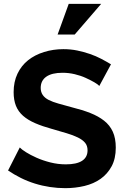

<svg xmlns="http://www.w3.org/2000/svg" viewBox="-20 -972 652 1000"><path d="M497 -524Q491 -532 472 -543Q453 -554 427 -566Q401 -578 369.5 -585.5Q338 -593 306 -593Q250 -593 221 -572.5Q192 -552 192 -514Q192 -493 202.5 -477.5Q213 -462 233.5 -451.5Q254 -441 284.5 -432.5Q315 -424 355 -413Q408 -400 450 -383.5Q492 -367 522 -343.5Q552 -320 567.5 -286Q583 -252 583 -203Q583 -146 561.5 -106Q540 -66 504 -40.5Q468 -15 420 -3.5Q372 8 320 8Q280 8 240 2Q200 -4 161.5 -16Q123 -28 88 -45.5Q53 -63 22 -84L83 -204Q92 -194 115 -179.5Q138 -165 170.5 -150.5Q203 -136 242.5 -126Q282 -116 323 -116Q379 -116 407.5 -134.5Q436 -153 436 -189Q436 -213 423 -228.5Q410 -244 385.5 -256Q361 -268 327.5 -278Q294 -288 252 -300Q201 -314 163 -330.5Q125 -347 100 -369Q75 -391 63 -421Q51 -451 51 -492Q51 -546 71 -588Q91 -630 126 -658Q161 -686 209 -701Q257 -716 310 -716Q348 -716 382 -709Q416 -702 448 -691Q480 -680 507.5 -665.5Q535 -651 558 -637ZM369 -792H280L338 -952H507Z"/></svg>

Font: Rising Sun
Style: Bold
Weight: 700
Designer: Matt McInerney, Pablo Impallari, Rodrigo Fuenzalida (Raleway font), Stephen Hutchings (Greek), Cristiano Sobral (main ch
Foundry: The Rising Sun Project Authors
Version: Version 4.327; ttfautohint (v1.8.4.7-5d5b-dirty)